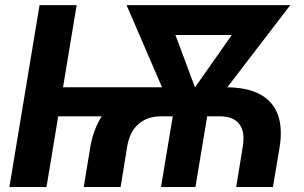

<svg xmlns="http://www.w3.org/2000/svg" viewBox="-20 -748 1215 768"><path d="M314.9 0 340.8 -157.2Q353.5 -233.4 389.9 -287.4Q426.3 -341.3 487.8 -370.1Q549.3 -398.9 637.2 -398.9H881.3Q969.7 -398.9 1021.7 -369.9Q1073.7 -340.8 1092.3 -286.9Q1110.8 -232.9 1098.1 -157.2L1071.8 0H924.8L951.2 -162.1Q960.9 -220.7 937.3 -251.7Q913.6 -282.7 859.4 -282.7H623.5Q569.3 -282.7 533.9 -251.7Q498.5 -220.7 488.8 -162.1L462.4 0ZM17.6 0 138.2 -727.5H286.6L166 0ZM183.6 -282.7 202.6 -398.9H664.1L645 -282.7ZM624 0 680.7 -340.8H818.4L761.7 0ZM681.6 -274.9 486.3 -727.5H637.2L778.8 -348.1L755.4 -274.9ZM720.7 -274.9 726.6 -351.1 991.2 -727.5H1141.1L795.4 -276.4ZM573.7 -607.9 593.8 -727.5H1032.7L1012.7 -607.9Z"/></svg>

Font: Inter 20pt
Style: Bold Italic
Weight: 700
Italic angle: -9.3988°
Version: Version 4.001;git-66647c0bb